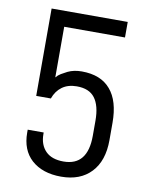

<svg xmlns="http://www.w3.org/2000/svg" viewBox="-80 -750 644 820"><g transform="rotate(10 241.5 -340.0)"><path d="M112.3 -33.2Q66.4 -75.2 66.4 -150.4V-163.1H135.7V-156.2Q135.7 -109.4 163.1 -82Q189.5 -55.7 240.2 -55.7Q344.7 -55.7 344.7 -185.5V-251Q344.7 -316.4 319.3 -349.6Q294.9 -381.8 241.2 -381.8Q203.1 -381.8 177.7 -363.3Q152.3 -344.7 140.6 -311.5H77.1V-690.4H407.2V-623H143.6V-403.3Q152.3 -414.1 164.6 -421.4Q176.8 -428.7 190.4 -435.5Q216.8 -448.2 251 -448.2Q334 -448.2 376 -398.4Q418 -349.6 418 -254.9V-179.7Q418 -89.8 371.1 -40Q324.2 9.8 241.2 9.8Q160.2 9.8 112.3 -33.2Z"/></g></svg>

Font: Dinish
Style: Regular
Weight: 400
Designer: Bert Driehuis
Foundry: Playbeing
Version: Version 3.006; git-39231f3c-release